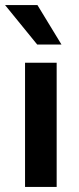

<svg xmlns="http://www.w3.org/2000/svg" viewBox="-20 -739 312 759"><path d="M204 0V-491H79V0ZM223 -563 128 -719H0L127 -563Z"/></svg>

Font: Falling Sky
Style: Med
Weight: 500
Designer: Paul D. Hunt
Foundry: Adobe Systems Incorporated
Version: Version 1.02